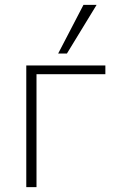

<svg xmlns="http://www.w3.org/2000/svg" viewBox="-20 -769 465 789"><path d="M88 0V-500H413V-464H130V0ZM219 -549 323 -749H377L255 -549Z"/></svg>

Font: Mulish ExtraLight
Style: Regular
Weight: 200
Designer: Vernon Adams
Foundry: Vernon Adams
Version: Version 3.603